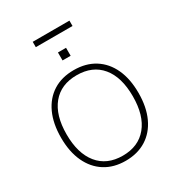

<svg xmlns="http://www.w3.org/2000/svg" viewBox="-237 -1180 1232 1336"><g transform="rotate(-30 379.5 -512.5)"><path d="M379 8Q283 8 213.5 -36Q144 -80 106 -161.5Q68 -243 68 -356Q68 -469 105.5 -550.5Q143 -632 212.5 -676Q282 -720 379 -720Q476 -720 546 -676Q616 -632 653.5 -551Q691 -470 691 -357Q691 -244 653 -162Q615 -80 545 -36Q475 8 379 8ZM379 -33Q505 -33 575 -118Q645 -203 645 -357Q645 -511 575.5 -595Q506 -679 379 -679Q252 -679 182.5 -594.5Q113 -510 113 -357Q113 -204 182.5 -118.5Q252 -33 379 -33ZM346 -881H411V-817H346ZM231 -990V-1033H526V-990Z"/></g></svg>

Font: Muli ExtraLight
Style: Regular
Weight: 250
Designer: Vernon Adams
Foundry: Vernon Adams
Version: Version 2.100; ttfautohint (v1.8.1.43-b0c9)